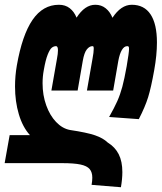

<svg xmlns="http://www.w3.org/2000/svg" viewBox="-56 -580 678 805"><path d="M331 165Q331 142 319.8 128.8Q308.5 115.5 281.5 109.8Q254.5 104 204.5 104H-36.5L-15.5 -13.5H69.5Q39 -47 23 -100.8Q7 -154.5 7 -217.5Q7 -261.5 14.5 -305Q37 -433.5 80.5 -496.8Q124 -560 191 -560Q218 -560 236.5 -545.5Q255 -531 265 -506Q299.5 -560 343.5 -560Q369 -560 387.2 -545.2Q405.5 -530.5 415.5 -505.5Q451.5 -560 496.5 -560Q548.5 -560 575.2 -519.8Q602 -479.5 602 -402Q602 -349 590.5 -285.5Q577.5 -212.5 565 -172.2Q552.5 -132 526 -80.5L401.5 -89.5Q423.5 -128.5 435.8 -156Q448 -183.5 456.8 -216Q465.5 -248.5 475 -301.5Q485 -360 485 -375Q485 -382.5 483.2 -384.5Q481.5 -386.5 477.5 -386.5Q464.5 -386.5 455 -370.5Q445.5 -354.5 440 -324.5L418.5 -200.5H308.5L332 -334.5Q337 -361 337 -375.5Q337 -382.5 335.8 -384.5Q334.5 -386.5 331.5 -386.5Q319 -386.5 308 -372.8Q297 -359 291 -324.5L269.5 -200.5H159.5L183 -334.5Q187 -355 187 -369Q187 -386.5 179 -386.5Q169.5 -386.5 161.2 -380Q153 -373.5 144 -351.2Q135 -329 127.5 -285.5Q122.5 -259 122.5 -231Q122.5 -181 137.8 -138.5Q153 -96 179.2 -68.5Q205.5 -41 237.5 -35Q308 -24.5 342.2 -12.8Q376.5 -1 395.5 17.5Q426.5 36.5 441.8 66.8Q457 97 457 141.5Q457 170 451 205L328 195Q331 178.5 331 165Z"/></svg>

Font: JuliaMono ExtraBoldItalic
Style: Regular
Weight: 800
Italic angle: -9°
Monospace: yes
Designer: cormullion
Foundry: corm
Version: Version 0.049; ttfautohint (v1.8.4)